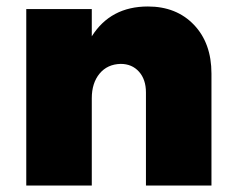

<svg xmlns="http://www.w3.org/2000/svg" viewBox="-20 -572 718 592"><path d="M436 -552Q524 -552 578 -495.5Q632 -439 632 -345V0H430V-287Q430 -327 408.5 -351Q387 -375 352 -375Q311 -374 287 -345Q263 -316 263 -269V0H61V-544H263V-460Q321 -552 436 -552Z"/></svg>

Font: Montserrat Extra Bold
Style: Regular
Weight: 800
Designer: Julieta Ulanovsky
Foundry: Julieta Ulanovsky
Version: Version 3.001;PS 003.001;hotconv 1.0.70;makeotf.lib2.5.58329